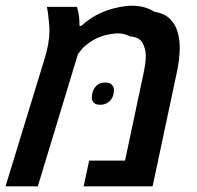

<svg xmlns="http://www.w3.org/2000/svg" viewBox="-41 -657 696 677"><path d="M-21.5 0 115.7 -448.2Q133.3 -502.9 133.3 -550.3Q133.3 -561.5 131.8 -578.1Q130.4 -594.7 128.2 -610.1Q126 -625.5 124.5 -632.8H230.5Q237.8 -607.9 238.8 -584.5Q239.3 -573.7 239.3 -565.9H245.6Q310.5 -625.5 407.7 -636.2Q464.4 -640.6 502.9 -615.7Q538.6 -609.9 558.1 -590.6Q577.6 -571.3 585.2 -544.4Q592.8 -517.6 592.8 -488.3Q592.8 -449.2 581.5 -397L497.1 0H253.9L273.4 -90.8H399.9L464.8 -397Q473.1 -434.6 473.1 -460.4Q473.1 -484.4 461.7 -505.4Q450.2 -526.4 418.5 -528.3Q393.1 -541.5 366.7 -539.1Q340.3 -536.6 318.4 -529.3Q295.9 -522 274.9 -507.3Q253.9 -492.7 243.7 -479L233.9 -466.3L92.3 0ZM313 -287.6Q296.4 -287.6 289.6 -294.9Q282.7 -302.2 282.7 -312Q282.7 -335.4 295.4 -350.8Q308.1 -366.2 329.6 -366.2Q346.2 -366.2 353.5 -358.2Q360.8 -350.1 360.8 -339.8Q360.8 -315.9 347.2 -301.8Q333.5 -287.6 313 -287.6Z"/></svg>

Font: Open Sans SemiBold
Style: Italic
Weight: 600
Italic angle: -12°
Designer: Monotype Design Team
Foundry: Monotype Imaging Inc.
Version: Version 3.003; ttfautohint (v1.8.4)